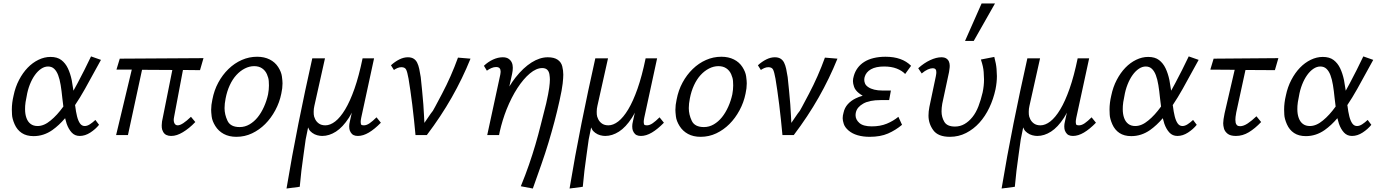

<svg xmlns="http://www.w3.org/2000/svg" viewBox="-20 -776 7932 1103"><path d="M173 6Q132 6 105 -12Q78 -30 64 -62Q50 -94 49 -118Q48 -142 48 -147Q48 -185 58 -227Q68 -276 89.5 -317Q111 -358 139 -387Q167 -416 201 -432.5Q235 -449 270 -449Q309 -449 332.5 -431Q356 -413 370 -383.5Q384 -354 392 -316Q397 -286 402 -255Q414 -276 426 -299Q465 -372 503 -452L560 -432Q513 -345 468 -265Q440 -215 411 -172Q412 -170 412 -168Q416 -134 422.5 -108Q429 -82 439.5 -67Q450 -52 467 -52Q481 -52 496.5 -62Q512 -72 528 -87L549 -59Q529 -34 499 -14.5Q469 5 438 5Q410 5 392 -14.5Q374 -34 363 -65Q358 -80 354 -97Q319 -56 281 -29Q231 6 173 6ZM271 -84Q308 -114 344 -164Q341 -189 338 -213Q334 -254 328.5 -287.5Q323 -321 314 -344.5Q305 -368 291 -381Q277 -394 256 -394Q236 -394 216.5 -381Q197 -368 180.5 -345Q164 -322 151.5 -290.5Q139 -259 133 -222Q125 -184 124.5 -167.5Q124 -151 124 -149Q124 -120 132 -98Q140 -76 156 -64Q172 -52 196 -52Q233 -52 271 -84Z M1129 -373 1031 -374 981 -109Q979 -100 978.5 -94.5Q978 -89 978 -87Q978 -80 980 -73Q982 -66 987 -61Q992 -56 1001 -56Q1014 -56 1033 -68.5Q1052 -81 1077 -105L1102 -75Q1084 -56 1066 -41.5Q1048 -27 1030.5 -16.5Q1013 -6 996.5 -0.5Q980 5 963 5Q948 5 936 -0.5Q924 -6 917 -19Q910 -32 909.5 -43Q909 -54 909 -56Q909 -76 916 -104L970 -374L796 -375L715 0H647L737 -376H649L668 -439L1149 -442Z M1338 10Q1296 10 1265.5 -6.5Q1235 -23 1217 -52Q1199 -81 1196 -106.5Q1193 -132 1193 -145Q1193 -173 1200 -204Q1210 -257 1234 -301.5Q1258 -346 1292.5 -379.5Q1327 -413 1369 -431.5Q1411 -450 1457 -450Q1498 -450 1529 -434.5Q1560 -419 1578 -391Q1596 -363 1599.5 -337Q1603 -311 1603 -297Q1603 -269 1596 -238Q1586 -188 1561.5 -142.5Q1537 -97 1503.5 -63.5Q1470 -30 1428 -10Q1386 10 1338 10ZM1357 -46Q1387 -46 1413.5 -61.5Q1440 -77 1460.5 -102.5Q1481 -128 1496.5 -162.5Q1512 -197 1520 -234Q1525 -261 1525 -285Q1525 -292 1524 -310Q1523 -328 1513.5 -349.5Q1504 -371 1485.5 -383.5Q1467 -396 1440 -396Q1413 -396 1386.5 -382.5Q1360 -369 1338 -345Q1316 -321 1300 -286.5Q1284 -252 1276 -210Q1270 -180 1270 -155Q1270 -118 1287 -82Q1304 -46 1357 -46Z M2036 5Q2021 5 2011 0Q2001 -5 1994.5 -16Q1988 -27 1987 -36.5Q1986 -46 1986 -50Q1986 -63 1990 -79L2001 -129Q1993 -113 1984 -99Q1949 -45 1910 -20Q1871 5 1831 5Q1818 5 1802.5 1Q1787 -3 1773.5 -13Q1760 -23 1755.5 -32.5Q1751 -42 1750 -44Q1736 25 1736 25Q1736 25 1736 25Q1736 25 1736 25Q1735 33 1724 111Q1710 205 1702 297L1626 307Q1657 120 1694.5 -67Q1732 -254 1774 -441H1847L1786 -168Q1782 -151 1782 -134Q1782 -130 1782.5 -118.5Q1783 -107 1790.5 -91.5Q1798 -76 1812.5 -66Q1827 -56 1849 -56Q1877 -56 1906 -78.5Q1935 -101 1963 -147.5Q1991 -194 2016.5 -266.5Q2042 -339 2063 -441H2129L2055 -99Q2052 -84 2052 -75Q2052 -70 2053.5 -63Q2055 -56 2071 -56Q2086 -56 2103.5 -68Q2121 -80 2143 -102L2168 -71Q2132 -34 2099 -14.5Q2066 5 2036 5Z M2367 0Q2363 -41 2358.5 -86Q2354 -131 2348.5 -174Q2343 -217 2337.5 -256Q2332 -295 2327 -324Q2320 -363 2313 -376.5Q2306 -390 2286 -390Q2275 -390 2264 -385.5Q2253 -381 2243 -374L2226 -401Q2249 -422 2274 -434.5Q2299 -447 2323 -447Q2343 -447 2356 -439Q2369 -431 2376.5 -416Q2384 -401 2388.5 -380Q2393 -359 2397 -333Q2401 -294 2405 -255Q2409 -216 2412 -176.5Q2415 -137 2416 -110.5Q2417 -84 2418 -70Q2466 -141 2468 -141Q2468 -141 2468 -141Q2468 -141 2467 -139.5Q2466 -138 2466 -138Q2466 -138 2466 -138Q2467 -138 2519.5 -237.5Q2572 -337 2611 -445L2683 -439Q2637 -325 2575 -216Q2513 -107 2432 0Z M2779 0 2854 -347Q2855 -353 2855.5 -358Q2856 -363 2856 -365Q2856 -370 2854.5 -376Q2853 -382 2847.5 -386.5Q2842 -391 2830 -391Q2817 -391 2803 -385Q2789 -379 2777 -370L2760 -398Q2784 -421 2812.5 -434Q2841 -447 2868 -447Q2889 -447 2901.5 -438.5Q2914 -430 2920 -417Q2926 -404 2926 -387Q2926 -370 2922 -352L2906 -279Q2923 -307 2941 -330Q2986 -387 3033.5 -417Q3081 -447 3127 -447Q3163 -447 3183.5 -433Q3204 -419 3210 -395Q3216 -371 3216 -347Q3216 -330 3212.5 -296.5Q3209 -263 3194 -196Q3181 -137 3165.5 -78.5Q3150 -20 3131.5 41.5Q3113 103 3090 168.5Q3067 234 3041 307L2972 294Q2999 228 3019 170Q3039 112 3055.5 56Q3072 0 3086.5 -58.5Q3101 -117 3118 -183Q3131 -241 3135 -271Q3139 -301 3139 -319Q3139 -331 3136.5 -348Q3134 -365 3124 -375Q3114 -385 3095 -385Q3061 -385 3024 -354Q2987 -323 2952.5 -270Q2918 -217 2890 -147Q2866 -86 2851 -20L2847 0Z M3662 5Q3647 5 3637 0Q3627 -5 3620.5 -16Q3614 -27 3613 -36.5Q3612 -46 3612 -50Q3612 -63 3616 -79L3627 -129Q3619 -113 3610 -99Q3575 -45 3536 -20Q3497 5 3457 5Q3444 5 3428.5 1Q3413 -3 3399.5 -13Q3386 -23 3381.5 -32.5Q3377 -42 3376 -44Q3362 25 3362 25Q3362 25 3362 25Q3362 25 3362 25Q3361 33 3350 111Q3336 205 3328 297L3252 307Q3283 120 3320.5 -67Q3358 -254 3400 -441H3473L3412 -168Q3408 -151 3408 -134Q3408 -130 3408.5 -118.5Q3409 -107 3416.5 -91.5Q3424 -76 3438.5 -66Q3453 -56 3475 -56Q3503 -56 3532 -78.5Q3561 -101 3589 -147.5Q3617 -194 3642.5 -266.5Q3668 -339 3689 -441H3755L3681 -99Q3678 -84 3678 -75Q3678 -70 3679.5 -63Q3681 -56 3697 -56Q3712 -56 3729.5 -68Q3747 -80 3769 -102L3794 -71Q3758 -34 3725 -14.5Q3692 5 3662 5Z M4005 10Q3963 10 3932.5 -6.5Q3902 -23 3884 -52Q3866 -81 3863 -106.5Q3860 -132 3860 -145Q3860 -173 3867 -204Q3877 -257 3901 -301.5Q3925 -346 3959.5 -379.5Q3994 -413 4036 -431.5Q4078 -450 4124 -450Q4165 -450 4196 -434.5Q4227 -419 4245 -391Q4263 -363 4266.5 -337Q4270 -311 4270 -297Q4270 -269 4263 -238Q4253 -188 4228.5 -142.5Q4204 -97 4170.5 -63.5Q4137 -30 4095 -10Q4053 10 4005 10ZM4024 -46Q4054 -46 4080.5 -61.5Q4107 -77 4127.5 -102.5Q4148 -128 4163.5 -162.5Q4179 -197 4187 -234Q4192 -261 4192 -285Q4192 -292 4191 -310Q4190 -328 4180.5 -349.5Q4171 -371 4152.5 -383.5Q4134 -396 4107 -396Q4080 -396 4053.5 -382.5Q4027 -369 4005 -345Q3983 -321 3967 -286.5Q3951 -252 3943 -210Q3937 -180 3937 -155Q3937 -118 3954 -82Q3971 -46 4024 -46Z M4475 0Q4471 -41 4466.5 -86Q4462 -131 4456.5 -174Q4451 -217 4445.5 -256Q4440 -295 4435 -324Q4428 -363 4421 -376.5Q4414 -390 4394 -390Q4383 -390 4372 -385.5Q4361 -381 4351 -374L4334 -401Q4357 -422 4382 -434.5Q4407 -447 4431 -447Q4451 -447 4464 -439Q4477 -431 4484.5 -416Q4492 -401 4496.5 -380Q4501 -359 4505 -333Q4509 -294 4513 -255Q4517 -216 4520 -176.5Q4523 -137 4524 -110.5Q4525 -84 4526 -70Q4574 -141 4576 -141Q4576 -141 4576 -141Q4576 -141 4575 -139.5Q4574 -138 4574 -138Q4574 -138 4574 -138Q4575 -138 4627.5 -237.5Q4680 -337 4719 -445L4791 -439Q4745 -325 4683 -216Q4621 -107 4540 0Z M4976 10Q4938 10 4907 1Q4876 -8 4855 -26Q4834 -44 4827.5 -63.5Q4821 -83 4821 -97Q4821 -112 4826 -129Q4832 -157 4850.5 -177.5Q4869 -198 4896 -211Q4914 -220 4936 -226Q4924 -233 4914 -241Q4893 -258 4886.5 -277Q4880 -296 4880 -310Q4880 -324 4885 -340Q4892 -365 4907 -385.5Q4922 -406 4945 -420.5Q4968 -435 4999 -442.5Q5030 -450 5067 -450Q5115 -450 5151.5 -437Q5188 -424 5214 -398L5180 -351Q5162 -370 5131.5 -382Q5101 -394 5059 -394Q5012 -394 4983.5 -378Q4955 -362 4947 -333Q4945 -324 4945 -317Q4945 -307 4949.5 -296Q4954 -285 4968 -275.5Q4982 -266 5002.5 -261Q5023 -256 5048 -256H5098L5088 -201H5039Q4975 -201 4939.5 -181Q4904 -161 4897 -131Q4895 -122 4895 -114Q4895 -89 4917 -69.5Q4939 -50 4988 -50Q5037 -50 5074.5 -65.5Q5112 -81 5141 -105L5162 -59Q5125 -28 5081.5 -9Q5038 10 4976 10Z M5437 10Q5369 10 5341.5 -28Q5314 -66 5314 -112Q5314 -135 5319 -161L5356 -337Q5358 -346 5358.5 -352Q5359 -358 5359 -361Q5359 -366 5358 -371Q5357 -376 5352.5 -380Q5348 -384 5338 -384Q5326 -384 5310 -377Q5294 -370 5275 -354L5255 -384Q5288 -414 5323.5 -430.5Q5359 -447 5388 -447Q5406 -447 5416.5 -440Q5427 -433 5431.5 -422Q5436 -411 5436 -398Q5436 -396 5435.5 -387.5Q5435 -379 5432 -362L5393 -180Q5389 -156 5389 -136Q5389 -103 5405 -76Q5421 -49 5466 -49Q5496 -49 5521 -63.5Q5546 -78 5566.5 -103.5Q5587 -129 5601 -165.5Q5615 -202 5625 -245Q5633 -283 5633 -320Q5633 -332 5631 -362.5Q5629 -393 5615 -434L5692 -449Q5703 -408 5705 -379.5Q5707 -351 5707 -339Q5707 -303 5699 -263Q5687 -207 5663.5 -157.5Q5640 -108 5606.5 -71Q5573 -34 5530 -12Q5487 10 5437 10ZM5524 -541 5619 -756H5696L5574 -541Z M6144 5Q6129 5 6119 0Q6109 -5 6102.5 -16Q6096 -27 6095 -36.5Q6094 -46 6094 -50Q6094 -63 6098 -79L6109 -129Q6101 -113 6092 -99Q6057 -45 6018 -20Q5979 5 5939 5Q5926 5 5910.5 1Q5895 -3 5881.5 -13Q5868 -23 5863.5 -32.5Q5859 -42 5858 -44Q5844 25 5844 25Q5844 25 5844 25Q5844 25 5844 25Q5843 33 5832 111Q5818 205 5810 297L5734 307Q5765 120 5802.5 -67Q5840 -254 5882 -441H5955L5894 -168Q5890 -151 5890 -134Q5890 -130 5890.5 -118.5Q5891 -107 5898.5 -91.5Q5906 -76 5920.5 -66Q5935 -56 5957 -56Q5985 -56 6014 -78.5Q6043 -101 6071 -147.5Q6099 -194 6124.5 -266.5Q6150 -339 6171 -441H6237L6163 -99Q6160 -84 6160 -75Q6160 -70 6161.5 -63Q6163 -56 6179 -56Q6194 -56 6211.5 -68Q6229 -80 6251 -102L6276 -71Q6240 -34 6207 -14.5Q6174 5 6144 5Z M6479 6Q6438 6 6411 -12Q6384 -30 6370 -62Q6356 -94 6355 -118Q6354 -142 6354 -147Q6354 -185 6364 -227Q6374 -276 6395.5 -317Q6417 -358 6445 -387Q6473 -416 6507 -432.5Q6541 -449 6576 -449Q6615 -449 6638.5 -431Q6662 -413 6676 -383.5Q6690 -354 6698 -316Q6703 -286 6708 -255Q6720 -276 6732 -299Q6771 -372 6809 -452L6866 -432Q6819 -345 6774 -265Q6746 -215 6717 -172Q6718 -170 6718 -168Q6722 -134 6728.5 -108Q6735 -82 6745.5 -67Q6756 -52 6773 -52Q6787 -52 6802.5 -62Q6818 -72 6834 -87L6855 -59Q6835 -34 6805 -14.5Q6775 5 6744 5Q6716 5 6698 -14.5Q6680 -34 6669 -65Q6664 -80 6660 -97Q6625 -56 6587 -29Q6537 6 6479 6ZM6577 -84Q6614 -114 6650 -164Q6647 -189 6644 -213Q6640 -254 6634.5 -287.5Q6629 -321 6620 -344.5Q6611 -368 6597 -381Q6583 -394 6562 -394Q6542 -394 6522.5 -381Q6503 -368 6486.5 -345Q6470 -322 6457.5 -290.5Q6445 -259 6439 -222Q6431 -184 6430.5 -167.5Q6430 -151 6430 -149Q6430 -120 6438 -98Q6446 -76 6462 -64Q6478 -52 6502 -52Q6539 -52 6577 -84Z M7135 -374 7082 -130Q7079 -115 7078 -104.5Q7077 -94 7077 -88Q7077 -80 7078.5 -71.5Q7080 -63 7086 -57Q7092 -51 7104 -51Q7124 -51 7148 -67Q7172 -83 7198 -108L7225 -75Q7190 -38 7154.5 -16.5Q7119 5 7080 5Q7048 5 7032 -8Q7016 -21 7011.5 -37.5Q7007 -54 7007 -68Q7007 -76 7009 -91.5Q7011 -107 7015 -125L7073 -375L6933 -376L6952 -439L7324 -442L7304 -373Z M7482 6Q7441 6 7414 -12Q7387 -30 7373 -62Q7359 -94 7358 -118Q7357 -142 7357 -147Q7357 -185 7367 -227Q7377 -276 7398.5 -317Q7420 -358 7448 -387Q7476 -416 7510 -432.5Q7544 -449 7579 -449Q7618 -449 7641.5 -431Q7665 -413 7679 -383.5Q7693 -354 7701 -316Q7706 -286 7711 -255Q7723 -276 7735 -299Q7774 -372 7812 -452L7869 -432Q7822 -345 7777 -265Q7749 -215 7720 -172Q7721 -170 7721 -168Q7725 -134 7731.5 -108Q7738 -82 7748.5 -67Q7759 -52 7776 -52Q7790 -52 7805.5 -62Q7821 -72 7837 -87L7858 -59Q7838 -34 7808 -14.5Q7778 5 7747 5Q7719 5 7701 -14.5Q7683 -34 7672 -65Q7667 -80 7663 -97Q7628 -56 7590 -29Q7540 6 7482 6ZM7580 -84Q7617 -114 7653 -164Q7650 -189 7647 -213Q7643 -254 7637.5 -287.5Q7632 -321 7623 -344.5Q7614 -368 7600 -381Q7586 -394 7565 -394Q7545 -394 7525.5 -381Q7506 -368 7489.5 -345Q7473 -322 7460.5 -290.5Q7448 -259 7442 -222Q7434 -184 7433.5 -167.5Q7433 -151 7433 -149Q7433 -120 7441 -98Q7449 -76 7465 -64Q7481 -52 7505 -52Q7542 -52 7580 -84Z"/></svg>

Font: Isabella Sans
Style: Italic
Weight: 400
Italic angle: -12°
Designer: Christian Thalmann (Catharsis Fonts), Cristiano Sobral
Foundry: The Isabella Sans Project Authors
Version: Version 2.026; ttfautohint (v1.8.4.7-5d5b-dirty)